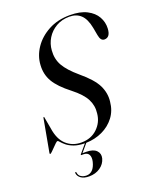

<svg xmlns="http://www.w3.org/2000/svg" viewBox="-164 -808 904 1102"><g transform="rotate(-20 288.5 -257.0)"><path d="M292 125.5Q283.5 157.5 255 177.2Q226.5 197 187 197Q155.5 197 137.8 184.2Q120 171.5 118 152.5Q117.5 148 120.5 147Q124 145.5 125.5 150.5Q127.5 169 141.5 178Q155.5 187 174.5 187Q218.5 187 234 126Q240.5 99.5 232 83Q223.5 66.5 198.5 66.5H187Q180.5 66.5 186 60L228.5 10Q188.5 9.5 162.2 -0.5Q136 -10.5 120.2 -23.5Q104.5 -36.5 96.5 -46.2Q88.5 -56 84.5 -56Q80.5 -56 71.5 -47.5Q62.5 -39 52 -28Q41.5 -17 32.8 -8.8Q24 -0.5 21 -0.5Q17 -0.5 18 -7L54.5 -207Q56 -213 58 -213Q61 -213 61 -207.5L73.5 -138Q83.5 -68.5 120.8 -34.8Q158 -1 212 -1Q271 -1 309.5 -37.5Q348 -74 353 -127Q359 -173 338.2 -213.5Q317.5 -254 260 -299Q191.5 -352 165 -397.8Q138.5 -443.5 142.5 -499.5Q145.5 -553.5 178 -601.8Q210.5 -650 267 -680.5Q323.5 -711 398.5 -711Q461 -711 501.2 -690.2Q541.5 -669.5 560.2 -636Q579 -602.5 577 -565Q574.5 -511.5 538 -511.5Q515 -511.5 508.5 -549L500 -595.5Q489 -653 462 -678.2Q435 -703.5 392.5 -703.5Q346.5 -703.5 311.2 -683Q276 -662.5 255.2 -628.8Q234.5 -595 232 -555Q228 -504.5 251.2 -463.2Q274.5 -422 333.5 -372Q405.5 -312 428.8 -264Q452 -216 446 -166Q441 -112 411.5 -73.2Q382 -34.5 336.5 -13Q291 8.5 237 10L196 58.5H218Q261 58.5 280 77.8Q299 97 292 125.5Z"/></g></svg>

Font: Fraunces 144pt
Style: Italic
Weight: 400
Italic angle: -16°
Version: Version 1.000;[b76b70a41]